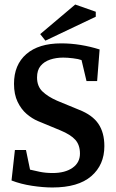

<svg xmlns="http://www.w3.org/2000/svg" viewBox="-20 -820 514 850"><path d="M212 10Q171 10 121.5 2.5Q72 -5 31 -21L46 -156H95L113 -69Q129 -65 155.5 -59.5Q182 -54 213 -54Q268 -54 301 -77Q334 -100 334 -140Q334 -178 313.5 -201Q293 -224 247 -243L148 -284Q122 -295 98 -315.5Q74 -336 58 -369Q42 -402 42 -449Q42 -533 96.5 -580.5Q151 -628 251 -628Q294 -628 337 -621Q380 -614 421 -601L410 -461H363L341 -554Q328 -559 303 -562Q278 -565 260 -565Q228 -565 201.5 -556Q175 -547 159.5 -528Q144 -509 144 -477Q144 -438 168 -415Q192 -392 233 -374L330 -334Q389 -311 415.5 -272Q442 -233 442 -173Q442 -90 384 -40Q326 10 212 10ZM181 -640 158 -669 313 -800 404 -768V-746Z"/></svg>

Font: Manuale SemiBold
Style: Regular
Weight: 600
Version: Version 1.002